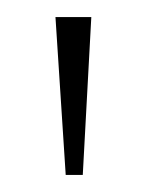

<svg xmlns="http://www.w3.org/2000/svg" viewBox="-20 -734 172 225"><path d="M57 -529 45 -714H87L77 -529Z"/></svg>

Font: Noto Serif Bengali Thin
Style: Regular
Weight: 250
Version: Version 2.003